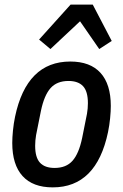

<svg xmlns="http://www.w3.org/2000/svg" viewBox="-20 -798 532 830"><path d="M208 12Q122 12 77.5 -37Q33 -86 33 -180Q33 -203 36 -233.5Q39 -264 45 -293Q95 -532 284 -532Q370 -532 414.5 -483Q459 -434 459 -340Q459 -317 456 -286.5Q453 -256 447 -227Q397 12 208 12ZM216 -72Q266 -72 293.5 -103Q321 -134 335 -201L356 -306Q358 -317 359 -329Q360 -341 360 -352Q360 -403 339 -425.5Q318 -448 276 -448Q226 -448 198.5 -417Q171 -386 157 -319L136 -214Q134 -203 133 -191Q132 -179 132 -168Q132 -117 153 -94.5Q174 -72 216 -72ZM381 -778 463 -621 409 -586 326 -706 198 -586 149 -627 285 -778Z"/></svg>

Font: IBM Plex Sans Cond Medm
Style: Italic
Weight: 500
Width: 3
Italic angle: -11°
Designer: Mike Abbink, Paul van der Laan, Pieter van Rosmalen
Foundry: Bold Monday
Version: Version 1.3